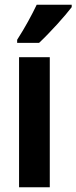

<svg xmlns="http://www.w3.org/2000/svg" viewBox="-20 -786 321 806"><path d="M281 -756V-766H134C113 -722 86 -672 52 -619V-606H144C190 -649 254 -720 281 -756ZM189 0V-546H60V0Z"/></svg>

Font: Noto Sans Malayalam ExtraCondensed
Style: Bold
Weight: 700
Width: 2
Designer: Jelle Bosma - Monotype Design Team
Foundry: Monotype Imaging Inc.
Version: Version 2.104